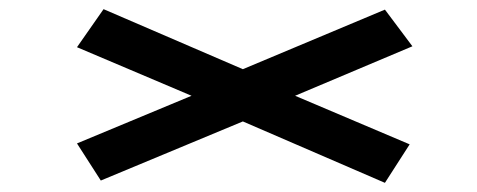

<svg xmlns="http://www.w3.org/2000/svg" viewBox="-20 -541 1040 419"><path d="M820 -142 510 -276 200 -147 148 -228 398 -332 148 -438 206 -521 510 -390 820 -520 880 -440 624 -332 874 -226Z"/></svg>

Font: Inconsolata UltraExpanded SemiBold
Style: Regular
Weight: 600
Width: 9
Monospace: yes
Designer: Raph Levien, Cyreal, Brenton Simpson
Foundry: Raph Levien, Cyreal, Google
Version: Version 3.001; ttfautohint (v1.8.2.53-6de2)